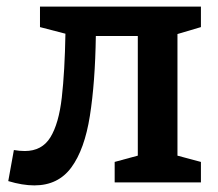

<svg xmlns="http://www.w3.org/2000/svg" viewBox="-20 -552 659 581"><path d="M84 9Q48 9 5 -4L22 -98Q39 -95 55 -95Q107 -95 132.5 -136.5Q158 -178 167 -257Q176 -336 178 -450L101 -470V-532H588V-470L517 -449V-81L588 -62V0H327V-62L397 -81V-443H270Q268 -303 252 -201.5Q236 -100 196 -45.5Q156 9 84 9Z"/></svg>

Font: Bitter SemiBold
Style: Regular
Weight: 600
Designer: Sol Matas, and Bitter project Authors
Foundry: Sol Matas
Version: Version 2.001